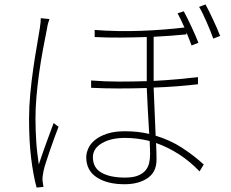

<svg xmlns="http://www.w3.org/2000/svg" viewBox="-20 -813 1040 866"><path d="M203 -727Q200 -718 197 -708Q194 -698 192 -684Q183 -640 173.5 -588.5Q164 -537 156.5 -483.5Q149 -430 144.5 -377.5Q140 -325 140 -279Q140 -250 141 -225Q142 -200 143.5 -175Q145 -150 148 -125Q151 -100 155 -71Q162 -92 170.5 -117Q179 -142 188.5 -167.5Q198 -193 206.5 -216.5Q215 -240 222 -258L244 -241Q236 -220 225.5 -192Q215 -164 205.5 -135.5Q196 -107 187.5 -81.5Q179 -56 176 -40Q174 -29 172.5 -18.5Q171 -8 172 2Q173 9 174 17Q175 25 176 30L145 33Q130 -22 120.5 -99.5Q111 -177 111 -278Q111 -331 116.5 -389.5Q122 -448 130 -503.5Q138 -559 146.5 -607Q155 -655 160 -688Q162 -702 163 -712.5Q164 -723 164 -731ZM657 -118Q657 -128 656.5 -142.5Q656 -157 655 -177Q599 -191 544 -191Q480 -191 439.5 -167Q399 -143 399 -104Q399 -56 438 -34Q477 -12 544 -12Q579 -12 601 -20.5Q623 -29 635.5 -43.5Q648 -58 652.5 -77Q657 -96 657 -118ZM873 -433Q831 -428 780.5 -424Q730 -420 673 -418Q675 -367 677.5 -309.5Q680 -252 682 -201Q748 -181 801 -146.5Q854 -112 899 -71L880 -40Q837 -85 787.5 -117Q738 -149 684 -168Q685 -145 685.5 -126Q686 -107 686 -93Q686 -37 645.5 -9.5Q605 18 542 18Q464 18 416.5 -13Q369 -44 369 -104Q369 -123 378.5 -144Q388 -165 409 -182Q430 -199 463 -210Q496 -221 544 -221Q602 -221 653 -209Q650 -257 647 -312.5Q644 -368 642 -416Q580 -414 516 -414Q452 -414 391 -417V-450Q454 -445 517 -445Q580 -445 642 -447V-452V-646Q583 -644 522.5 -643.5Q462 -643 407 -646V-678Q456 -674 510 -673Q564 -672 617.5 -674Q671 -676 721 -680Q771 -684 812 -689Q804 -707 796 -723.5Q788 -740 781 -753L809 -762Q816 -749 825 -731Q834 -713 843 -693.5Q852 -674 860.5 -655Q869 -636 875 -620L844 -608Q839 -621 833.5 -636Q828 -651 821 -667V-658Q789 -655 752 -652Q715 -649 673 -647V-455V-448Q729 -451 779 -455.5Q829 -460 873 -465ZM907 -793Q914 -780 923 -762Q932 -744 941 -724.5Q950 -705 958.5 -686Q967 -667 973 -651L942 -639Q936 -656 928 -675.5Q920 -695 911.5 -714.5Q903 -734 894.5 -751.5Q886 -769 878 -782Z"/></svg>

Font: SpoqaHanSansJP-Thin
Style: Regular
Weight: 250
Designer: [Source Han Sans]
Ryoko NISHIZUKA  (kana & ideographs); Paul D. Hunt (Latin, Greek & Cyrillic); Wenlong ZHANG  (bopomofo
Foundry: Spoqa (http://bi.spoqa.com)
Version: Version 1.002.20150607